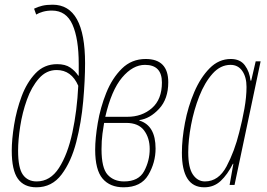

<svg xmlns="http://www.w3.org/2000/svg" viewBox="-20 -787 1136 817"><path d="M135 10Q201 10 242 -44.5Q283 -99 304.5 -182.5Q326 -266 334 -356Q342 -446 342 -518Q342 -767 204 -767Q178 -767 159.5 -762.5Q141 -758 125 -750L134 -725Q145 -732 162.5 -737Q180 -742 201 -742Q262 -742 288.5 -682Q315 -622 315 -515V-465H313Q300 -485 279 -499.5Q258 -514 223 -514Q168 -514 131 -475Q94 -436 72 -377Q50 -318 40 -255.5Q30 -193 30 -146Q30 -63 56 -26.5Q82 10 135 10ZM136 -15Q98 -15 77.5 -43.5Q57 -72 57 -146Q57 -191 66 -249.5Q75 -308 94.5 -362.5Q114 -417 145.5 -453Q177 -489 221 -489Q284 -489 313 -422Q308 -316 288 -223Q268 -130 231 -72.5Q194 -15 136 -15Z M506 10Q580 10 611 -42.5Q642 -95 642 -155Q642 -253 573 -274V-276Q618 -282 657 -324Q696 -366 696 -437Q696 -536 600 -536Q540 -536 498.5 -495Q457 -454 432 -391.5Q407 -329 396 -263.5Q385 -198 385 -150Q385 -64 416.5 -27Q448 10 506 10ZM428 -290Q454 -403 499.5 -457Q545 -511 597 -511Q669 -511 669 -436Q669 -364 626.5 -327Q584 -290 522 -290ZM508 -15Q464 -15 438 -43.5Q412 -72 412 -152Q412 -188 416 -218Q420 -248 423 -264H517Q569 -264 593 -232Q617 -200 617 -153Q617 -103 593.5 -59Q570 -15 508 -15Z M852 -15Q821 -15 801 -44Q781 -73 781 -139Q781 -191 793 -255Q805 -319 828 -377.5Q851 -436 884.5 -473.5Q918 -511 961 -511Q993 -511 1011 -485Q1029 -459 1029 -417Q1029 -375 1020 -324.5Q1011 -274 998 -224Q978 -143 944 -79Q910 -15 852 -15ZM849 10Q890 10 919 -17Q948 -44 971 -90H973L957 0H978L1089 -526H1068L1049 -444H1046Q1042 -482 1022 -509Q1002 -536 962 -536Q911 -536 872 -496.5Q833 -457 806.5 -395Q780 -333 767 -264Q754 -195 754 -137Q754 10 849 10Z"/></svg>

Font: Noto Sans Display Condensed Thin
Style: Italic
Weight: 250
Width: 3
Italic angle: -12°
Designer: Monotype Design Team
Foundry: Monotype Imaging Inc.
Version: Version 1.900